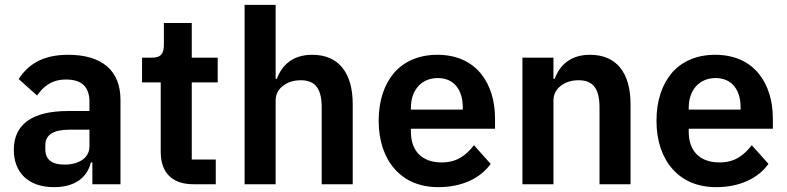

<svg xmlns="http://www.w3.org/2000/svg" viewBox="-20 -760 3247 792"><path d="M261 -534C156 -534 96 -494 57 -434L133 -366C158 -402 192 -432 252 -432C320 -432 349 -399 349 -340V-302H260C117 -302 37 -250 37 -142C37 -49 96 12 203 12C282 12 338 -22 355 -90H361V0H477V-348C477 -468 402 -534 261 -534ZM349 -156C349 -107 303 -81 246 -81C195 -81 167 -101 167 -144V-161C167 -204 200 -225 267 -225H349V-156Z M778 0C690 0 643 -48 643 -133V-420H566V-522H606C645 -522 656 -540 656 -576V-665H771V-522H878V-420H771V-102H870V0Z M989 -740H1117V-435H1122C1143 -491 1187 -534 1268 -534C1376 -534 1435 -461 1435 -330V0H1307V-317C1307 -392 1282 -429 1221 -429C1194 -429 1169 -422 1150 -408C1130 -394 1117 -373 1117 -345V0H989Z M1788 12C1711 12 1650 -15 1608 -63C1566 -110 1542 -178 1542 -262C1542 -345 1565 -412 1606 -460C1647 -507 1708 -534 1784 -534C1865 -534 1925 -504 1964 -456C2003 -408 2022 -343 2022 -271V-229H1675V-216C1675 -140 1718 -90 1802 -90C1866 -90 1903 -120 1935 -161L2004 -84C1961 -24 1885 12 1788 12ZM1786 -438C1718 -438 1675 -388 1675 -316V-308H1889V-317C1889 -389 1853 -438 1786 -438Z M2135 0V-522H2263V-435H2268C2289 -491 2333 -534 2414 -534C2522 -534 2581 -461 2581 -330V0H2453V-317C2453 -392 2428 -429 2367 -429C2340 -429 2315 -422 2296 -408C2276 -394 2263 -373 2263 -345V0Z M2934 12C2857 12 2796 -15 2754 -63C2712 -110 2688 -178 2688 -262C2688 -345 2711 -412 2752 -460C2793 -507 2854 -534 2930 -534C3011 -534 3071 -504 3110 -456C3149 -408 3168 -343 3168 -271V-229H2821V-216C2821 -140 2864 -90 2948 -90C3012 -90 3049 -120 3081 -161L3150 -84C3107 -24 3031 12 2934 12ZM2932 -438C2864 -438 2821 -388 2821 -316V-308H3035V-317C3035 -389 2999 -438 2932 -438Z"/></svg>

Font: Plexus Sans SemiBold
Style: Regular
Weight: 600
Version: Version 2.001;PS 002.001;hotconv 1.0.70;makeotf.lib2.5.58329